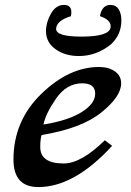

<svg xmlns="http://www.w3.org/2000/svg" viewBox="-20 -757 537 787"><path d="M137.2 9.8Q35.2 9.8 35.2 -103Q35.2 -261.2 148.9 -371.8Q262.7 -482.4 385.7 -482.4Q425.3 -482.4 450.9 -464.6Q476.6 -446.8 476.6 -415.5Q476.6 -361.3 395.3 -295.9Q314 -230.5 150.9 -203.6Q145 -188.5 145 -154.3Q145 -86.9 241.2 -86.9Q312.5 -86.9 409.7 -182.1L439.5 -159.2Q284.7 9.8 137.2 9.8ZM158.2 -246.6Q258.8 -262.7 314.5 -297.4Q370.1 -332 370.1 -373Q370.1 -415.5 317.4 -415.5Q252.9 -415.5 209.7 -352.8Q166.5 -290 158.2 -246.6ZM303.2 -527.3Q247.1 -527.3 207.8 -555.2Q168.5 -583 168.5 -629.4Q168.5 -665 188.7 -700.9Q209 -736.8 242.2 -736.8Q272.5 -736.8 272.5 -707Q272.5 -700.7 270.5 -690.4Q215.3 -673.8 210.4 -643.1L210 -638.7Q210 -606.9 314 -606.9Q426.8 -606.9 433.1 -644L433.6 -649.9Q433.6 -675.8 389.6 -690.9Q397.9 -736.8 432.6 -736.8Q455.1 -736.8 466.3 -719.2Q477.5 -701.7 477.5 -673.3Q477.5 -614.3 434.1 -574.7Q375 -527.3 303.2 -527.3Z"/></svg>

Font: Kelvinch
Style: Bold Italic
Weight: 700
Italic angle: -10°
Designer: Paul James Miller
Foundry: High-Logic / Made with FontCreator
Version: Version 3.30 September 23, 2016